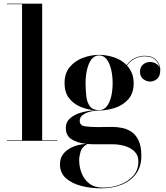

<svg xmlns="http://www.w3.org/2000/svg" viewBox="-20 -770 909 1050"><path d="M18 -3H100.6V-747H18V-750H210.6V-3H293V0H18Z M340 -70Q340 -103 363.6 -123.4Q387.1 -143.9 423.1 -154.2Q459.1 -164.5 496.4 -166.9Q456.2 -170.5 418.8 -186.5Q381.2 -202.5 357.1 -233.9Q333 -265.4 333 -315Q333 -370 362.1 -404.2Q391.2 -438.4 434.9 -454.2Q478.5 -470 522 -470Q562.1 -470 603.1 -456.6Q644.1 -443.2 672.4 -414.2Q693.5 -442.6 720.8 -453.8Q748 -465 770.8 -465Q813.5 -465 835.1 -441.4Q856.6 -417.8 856.6 -389.2Q856.6 -352.5 838.8 -338.2Q821 -324 800.8 -324Q780.5 -324 763.1 -337.8Q745.6 -351.5 745.6 -379.2Q745.6 -401.8 761.6 -416.4Q777.6 -431 801 -431Q818.9 -431 834 -421.7Q849.1 -412.4 852.6 -398.2Q850.2 -421.8 830.2 -441.9Q810.2 -462 770.8 -462Q747.4 -462 721.1 -450.7Q694.9 -439.4 674.4 -412.1Q691.1 -394.1 701.1 -370Q711 -345.9 711 -315Q711 -260.2 682.1 -227.6Q653.1 -194.9 609.8 -180.4Q566.4 -165.9 523 -165.8Q501.5 -165.8 476.6 -160.2Q451.6 -154.8 433.8 -142.3Q416 -129.9 416 -109.2Q416 -83.6 444.9 -79.3Q473.8 -75 515 -75Q541.2 -75 556.1 -75.5Q571 -76 592 -76Q620.1 -76 648.6 -70.2Q677 -64.4 700.6 -48Q724.2 -31.6 738.6 -0.3Q753 31 753 82Q753 142.5 723 181.9Q693 221.4 643 240.7Q593 260 533 260Q475.5 260 424.1 246.6Q372.6 233.2 340.3 204.4Q308 175.5 308 129Q308 96.9 323.4 75.4Q338.9 54 362.2 41.3Q385.5 28.6 409.8 23Q434.1 17.4 451.9 16.8Q402.5 11.5 371.2 -8.4Q340 -28.4 340 -70ZM448 -315Q448 -276 452.1 -242.4Q456.2 -208.9 471.9 -188.3Q487.5 -167.8 522 -167.8Q547.5 -167.8 563.9 -188.3Q580.2 -208.9 588.1 -242.4Q596 -276 596 -315Q596 -354 588.1 -388.8Q580.2 -423.5 563.9 -445.2Q547.5 -467 522 -467Q496.5 -467 480.1 -445.2Q463.8 -423.5 455.9 -388.8Q448 -354 448 -315ZM413 106Q413 142 426.2 176.5Q439.5 211 468.1 233.5Q496.6 256 542.6 256Q592 256 636.4 239.5Q680.9 223 708.8 191.2Q736.8 159.4 736.8 113.8Q736.8 79 715.4 58.2Q694 37.5 661.8 28.2Q629.5 19 597 19H499Q476.9 19 457.8 17.2Q427.9 34.4 420.4 59.8Q413 85.2 413 106Z"/></svg>

Font: Bodoni* 72 Medium
Style: Regular
Weight: 500
Version: Version 1.002; ttfautohint (v0.97) -l 8 -r 50 -G 200 -x 14 -